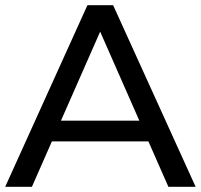

<svg xmlns="http://www.w3.org/2000/svg" viewBox="-21 -720 774 740"><path d="M733 0H628L551 -175H179L102 0H-1L316 -700H415ZM365 -598 214 -255H516Z"/></svg>

Font: false
Style: Regular
Weight: 500
Designer: Julieta Ulanovsky
Foundry: Julieta Ulanovsky
Version: Version 7.222;hotconv 1.0.109;makeotfexe 2.5.65596